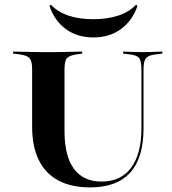

<svg xmlns="http://www.w3.org/2000/svg" viewBox="-20 -792 738 823"><path d="M117.7 -369.4V-492.7Q117.7 -518.5 112.9 -531.5Q108.1 -544.4 96 -550.4Q83.9 -556.5 59.7 -559.7L36.3 -562.1V-571Q51.6 -571 73.4 -570.2Q95.2 -569.4 121.4 -569Q147.6 -568.5 175.8 -568.5H187.1H197.6Q225.8 -568.5 250.8 -569Q275.8 -569.4 296.8 -570.2Q317.7 -571 332.3 -571V-562.1L312.9 -559.7Q278.2 -554.8 267.3 -543.1Q256.5 -531.5 256.5 -492.7V-369.4ZM366.1 11.3Q285.5 11.3 229.8 -18.5Q174.2 -48.4 146 -106.5Q117.7 -164.5 117.7 -249.2V-369.4H256.5V-229.8Q256.5 -123.4 296.8 -68.5Q337.1 -13.7 415.3 -13.7Q498.4 -13.7 542.3 -73.4Q586.3 -133.1 586.3 -241.9V-369.4H595.2V-241.9Q595.2 -115.3 537.9 -52Q480.6 11.3 366.1 11.3ZM586.3 -369.4V-492.7Q586.3 -531.5 575.8 -544Q565.3 -556.5 529 -559.7L508.1 -562.1V-571Q523.4 -570.2 544.8 -569.4Q566.1 -568.5 590.3 -568.5Q608.1 -568.5 623.8 -569Q639.5 -569.4 653.2 -570.2Q666.9 -571 675.8 -571V-562.1L654 -559.7Q629.8 -557.3 617.3 -551.2Q604.8 -545.2 600 -531.9Q595.2 -518.5 595.2 -492.7V-369.4ZM379.8 -631.5Q312.1 -631.5 262.9 -666.9Q213.7 -702.4 191.9 -766.9L198.4 -771.8Q226.6 -741.1 272.6 -725.4Q318.5 -709.7 379.8 -709.7Q441.1 -709.7 487.9 -725.4Q534.7 -741.1 562.9 -771.8L569.4 -766.9Q547.6 -703.2 498.4 -667.3Q449.2 -631.5 379.8 -631.5Z"/></svg>

Font: Playfair 144pt SemiExpanded ExtraBold
Style: Regular
Weight: 800
Width: 6
Designer: Claus Eggers Sørensen
Foundry: Claus Eggers Sørensen
Version: Version 2.203